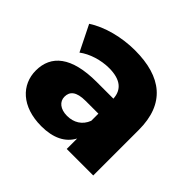

<svg xmlns="http://www.w3.org/2000/svg" viewBox="-134 -719 896 896"><g transform="rotate(45 313.5 -271.0)"><path d="M380 -174C364 -131 327 -110 284 -110C239 -110 212 -133 212 -165C212 -199 234 -221 296 -221H380ZM233 9C311 9 365 -18 392 -69V0H567V-301C567 -473 467 -551 292 -551C206 -551 115 -528 53 -487L116 -360C154 -389 212 -407 265 -407C340 -407 377 -376 380 -320H270C103 -320 31 -257 31 -157C31 -64 103 9 233 9Z"/></g></svg>

Font: Montserrat-Alt1 ExtBd
Style: Regular
Weight: 800
Designer: Differentunic
Foundry: Differentunic
Version: Version 7.222